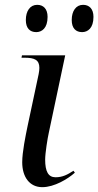

<svg xmlns="http://www.w3.org/2000/svg" viewBox="-20 -765 407 795"><path d="M320 -632C343 -632 367 -648 367 -695C367 -729 349 -745 324 -745C295 -745 277 -720 277 -682C277 -648 294 -632 320 -632ZM130 -632C153 -632 177 -648 177 -695C177 -729 159 -745 134 -745C105 -745 87 -720 87 -682C87 -648 104 -632 130 -632ZM155 10C205 10 261 -24 290 -50L284 -58C260 -42 239 -31 210 -31C180 -31 167 -55 167 -104C167 -131 177 -193 182 -215L250 -536H71L69 -526H82C123 -526 143 -517 143 -484C143 -477 142 -468 140 -458L94 -242C86 -203 72 -136 72 -93C72 -33 102 10 155 10Z"/></svg>

Font: Noto Serif Display
Style: Italic
Weight: 400
Italic angle: -12°
Designer: Monotype Design Team
Foundry: Monotype Imaging Inc.
Version: Version 2.009